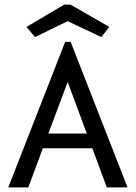

<svg xmlns="http://www.w3.org/2000/svg" viewBox="-20 -814 590 834"><path d="M444 0 381 -170H166L103 0H16L263 -632H287L534 0ZM274 -458 190 -234H357ZM132 -653 95 -697 259 -794H286L455 -697L420 -653L274 -722Z"/></svg>

Font: Inconsolata SemiExpanded Medium
Style: Regular
Weight: 500
Width: 6
Monospace: yes
Designer: Raph Levien, Cyreal, Brenton Simpson
Foundry: Raph Levien, Cyreal, Google
Version: Version 3.001; ttfautohint (v1.8.2.53-6de2)